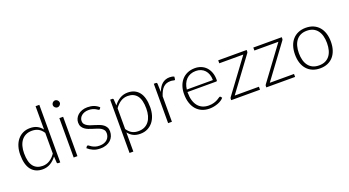

<svg xmlns="http://www.w3.org/2000/svg" viewBox="-59 -1416 4149 2280"><g transform="rotate(-20 2016.0 -276.0)"><path d="M421.5 -390.5Q393 -433.5 358.2 -451Q323.5 -468.5 279 -468.5Q235 -468.5 202 -452.5Q169 -436.5 146.8 -407.2Q124.5 -378 113.2 -337.2Q102 -296.5 102 -247.5Q102 -136.5 142.8 -84.2Q183.5 -32 260.5 -32Q309.5 -32 350 -57.5Q390.5 -83 421.5 -129ZM469 -727.5V0H443Q430 0 428 -13L423 -91.5Q390 -46.5 346 -20Q302 6.5 247 6.5Q155 6.5 104 -57Q53 -120.5 53 -247.5Q53 -302 67.2 -349.2Q81.5 -396.5 109 -431.2Q136.5 -466 176.8 -486Q217 -506 269.5 -506Q320 -506 357 -487.5Q394 -469 421.5 -432.5V-727.5Z M686 -497.5V0H638.5V-497.5ZM706.5 -669Q706.5 -660 702.8 -652.2Q699 -644.5 693 -638.5Q687 -632.5 679 -629Q671 -625.5 662 -625.5Q653 -625.5 645 -629Q637 -632.5 631 -638.5Q625 -644.5 621.5 -652.2Q618 -660 618 -669Q618 -678 621.5 -686.2Q625 -694.5 631 -700.5Q637 -706.5 645 -710Q653 -713.5 662 -713.5Q671 -713.5 679 -710Q687 -706.5 693 -700.5Q699 -694.5 702.8 -686.2Q706.5 -678 706.5 -669Z M1129 -436Q1125 -429 1117.5 -429Q1112 -429 1103.5 -435.2Q1095 -441.5 1080.8 -449.2Q1066.5 -457 1045.5 -463.2Q1024.5 -469.5 994.5 -469.5Q967.5 -469.5 945.2 -461.8Q923 -454 907.2 -441Q891.5 -428 883 -410.8Q874.5 -393.5 874.5 -374.5Q874.5 -351 886.5 -335.5Q898.5 -320 917.8 -309Q937 -298 962 -290Q987 -282 1012.8 -274Q1038.5 -266 1063.5 -256.2Q1088.5 -246.5 1107.8 -232Q1127 -217.5 1139 -196.5Q1151 -175.5 1151 -145.5Q1151 -113 1139.5 -85Q1128 -57 1105.8 -36.5Q1083.5 -16 1051 -4Q1018.5 8 976.5 8Q924 8 886 -8.8Q848 -25.5 818 -52.5L829 -69.5Q831.5 -73.5 834.8 -75.5Q838 -77.5 843.5 -77.5Q850 -77.5 859.2 -69.5Q868.5 -61.5 884 -52.2Q899.5 -43 922.2 -35Q945 -27 978.5 -27Q1010 -27 1034 -35.8Q1058 -44.5 1074 -59.5Q1090 -74.5 1098.2 -94.8Q1106.5 -115 1106.5 -137.5Q1106.5 -162.5 1094.5 -179Q1082.5 -195.5 1063 -207Q1043.5 -218.5 1018.8 -226.5Q994 -234.5 968 -242.5Q942 -250.5 917.2 -260Q892.5 -269.5 873 -284Q853.5 -298.5 841.5 -319.2Q829.5 -340 829.5 -371Q829.5 -397.5 841 -422Q852.5 -446.5 873.8 -465Q895 -483.5 925.5 -494.5Q956 -505.5 994 -505.5Q1039.5 -505.5 1074.8 -492.5Q1110 -479.5 1139 -452.5Z M1328.5 -108.5Q1343 -87 1358.8 -72.2Q1374.5 -57.5 1392 -48.2Q1409.5 -39 1429.2 -35Q1449 -31 1471 -31Q1515 -31 1548 -47Q1581 -63 1603.2 -92.2Q1625.5 -121.5 1636.8 -162.2Q1648 -203 1648 -252Q1648 -363 1607 -415.2Q1566 -467.5 1489.5 -467.5Q1440 -467.5 1400 -442Q1360 -416.5 1328.5 -371ZM1326.5 -408Q1359.5 -453 1403.8 -479.5Q1448 -506 1503 -506Q1594.5 -506 1645.8 -442.5Q1697 -379 1697 -252Q1697 -197.5 1682.8 -150.2Q1668.5 -103 1640.8 -68.2Q1613 -33.5 1572.8 -13.5Q1532.5 6.5 1480 6.5Q1429.5 6.5 1392.5 -12Q1355.5 -30.5 1328.5 -66.5V176H1280.5V-497.5H1307Q1319.5 -497.5 1321.5 -485Z M1877.5 -377.5Q1889 -408 1903.8 -431.8Q1918.5 -455.5 1937.8 -472Q1957 -488.5 1980.8 -497.2Q2004.5 -506 2033.5 -506Q2049 -506 2064 -503.2Q2079 -500.5 2090.5 -493.5L2086.5 -460.5Q2084 -452.5 2077 -452.5Q2071 -452.5 2058.8 -456Q2046.5 -459.5 2026.5 -459.5Q1997.5 -459.5 1975.2 -450.8Q1953 -442 1935.2 -424.5Q1917.5 -407 1904.2 -381.2Q1891 -355.5 1880 -322V0H1832V-497.5H1857.5Q1866 -497.5 1869.5 -494Q1873 -490.5 1874 -482Z M2506.5 -299Q2506.5 -339 2495.2 -370.8Q2484 -402.5 2463.5 -424.5Q2443 -446.5 2414.8 -458.2Q2386.5 -470 2352.5 -470Q2314 -470 2283.5 -458Q2253 -446 2230.8 -423.5Q2208.5 -401 2195 -369.5Q2181.5 -338 2177 -299ZM2174.5 -268.5V-259Q2174.5 -203 2187.5 -160.5Q2200.5 -118 2224.5 -89.2Q2248.5 -60.5 2282.5 -46Q2316.5 -31.5 2358.5 -31.5Q2396 -31.5 2423.5 -39.8Q2451 -48 2469.8 -58.2Q2488.5 -68.5 2499.5 -76.8Q2510.5 -85 2515.5 -85Q2522 -85 2525.5 -80L2538.5 -64Q2526.5 -49 2506.8 -36Q2487 -23 2462.8 -13.8Q2438.5 -4.5 2410.8 1Q2383 6.5 2355 6.5Q2304 6.5 2262 -11.2Q2220 -29 2190 -63Q2160 -97 2143.8 -146.2Q2127.5 -195.5 2127.5 -259Q2127.5 -312.5 2142.8 -357.8Q2158 -403 2186.8 -435.8Q2215.5 -468.5 2257.2 -487Q2299 -505.5 2352 -505.5Q2394 -505.5 2430 -491Q2466 -476.5 2492.5 -448.8Q2519 -421 2534.2 -380.5Q2549.5 -340 2549.5 -287.5Q2549.5 -276.5 2546.5 -272.5Q2543.5 -268.5 2536.5 -268.5Z M3005.5 -497.5V-477.5Q3005.5 -467 2998.5 -458.5L2687 -37.5H2993V0H2629.5V-19Q2629.5 -27.5 2637 -37.5L2949.5 -460H2646V-497.5Z M3449 -497.5V-477.5Q3449 -467 3442 -458.5L3130.5 -37.5H3436.5V0H3073V-19Q3073 -27.5 3080.5 -37.5L3393 -460H3089.5V-497.5Z M3753 -505.5Q3806.5 -505.5 3848.8 -487.2Q3891 -469 3920 -435.5Q3949 -402 3964.2 -354.8Q3979.5 -307.5 3979.5 -249Q3979.5 -190.5 3964.2 -143.5Q3949 -96.5 3920 -63Q3891 -29.5 3848.8 -11.5Q3806.5 6.5 3753 6.5Q3699.5 6.5 3657.2 -11.5Q3615 -29.5 3585.8 -63Q3556.5 -96.5 3541.2 -143.5Q3526 -190.5 3526 -249Q3526 -307.5 3541.2 -354.8Q3556.5 -402 3585.8 -435.5Q3615 -469 3657.2 -487.2Q3699.5 -505.5 3753 -505.5ZM3753 -31Q3797.5 -31 3830.8 -46.2Q3864 -61.5 3886.2 -90Q3908.5 -118.5 3919.5 -158.8Q3930.5 -199 3930.5 -249Q3930.5 -298.5 3919.5 -339Q3908.5 -379.5 3886.2 -408.2Q3864 -437 3830.8 -452.5Q3797.5 -468 3753 -468Q3708.5 -468 3675.2 -452.5Q3642 -437 3619.8 -408.2Q3597.5 -379.5 3586.2 -339Q3575 -298.5 3575 -249Q3575 -199 3586.2 -158.8Q3597.5 -118.5 3619.8 -90Q3642 -61.5 3675.2 -46.2Q3708.5 -31 3753 -31Z"/></g></svg>

Font: Lato 2
Style: Regular
Weight: 300
Designer: Lukasz Dziedzic with Adam Twardoch and Botio Nikoltchev
Foundry: tyPoland Lukasz Dziedzic
Version: Version 2.015; 2015-08-06; http://www.latofonts.com/